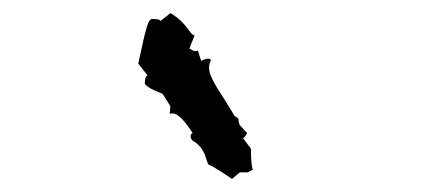

<svg xmlns="http://www.w3.org/2000/svg" viewBox="-20 -818 662 293"><path d="M211 -789C218 -789 223 -789 225 -786L240 -798C266 -783 269 -765 277 -764L269 -744C275 -740 279 -739 282 -741L287 -725C295 -729 300 -730 302 -726C300 -722 299 -719 299 -715C299 -698 317 -677 338 -641L344 -637C344 -632 345 -629 346 -627L357 -615C355 -611 353 -608 351 -607L363 -591C363 -573 364 -563 366 -559L358 -555H346L334 -545C312 -560 300 -567 299 -566C293 -572 296 -591 273 -604C270 -609 270 -613 274 -615C261 -635 251 -645 243 -645C242 -645 240 -645 239 -644L240 -656L228 -675C214 -680 205 -685 201 -690C201 -697 202 -701 205 -703L191 -721C204 -782 206 -786 211 -789Z"/></svg>

Font: GNUTypewriter
Style: Standard
Weight: 400
Version: Version 001.000